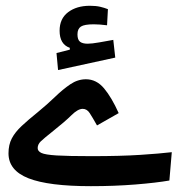

<svg xmlns="http://www.w3.org/2000/svg" viewBox="-20 -639 626 662"><path d="M293.5 2.9Q147.5 2.9 78.4 -24.2Q9.3 -51.3 9.3 -110.4Q9.3 -140.1 20.8 -161.9Q32.2 -183.6 54.7 -204.6Q77.1 -225.6 110.4 -252.4Q142.6 -278.8 169.7 -304.9Q196.8 -331.1 222.4 -348.4Q248 -365.7 276.4 -365.7Q312.5 -365.7 338.9 -334.2Q365.2 -302.7 389.2 -249L314.5 -206.5Q298.8 -234.4 289.3 -249Q279.8 -263.7 265.1 -263.7Q248.5 -263.7 226.3 -241.7Q204.1 -219.7 164.1 -188Q130.9 -161.6 120.4 -151.4Q109.9 -141.1 109.9 -128.4Q109.9 -117.7 122.8 -111.6Q135.7 -105.5 175.5 -103Q215.3 -100.6 295.4 -100.6Q396 -100.6 463.4 -105Q530.8 -109.4 572.3 -114.3L564 -16.6Q519.5 -8.8 447 -2.9Q374.5 2.9 293.5 2.9ZM180.2 -397.5 174.8 -456.1 220.7 -467.8V-474.1Q185.5 -486.3 185.5 -533.2Q185.5 -574.7 214.8 -596.9Q244.1 -619.1 290 -619.1Q310.5 -619.1 325.2 -615.7Q339.8 -612.3 352.1 -607.4L349.1 -551.8Q322.8 -555.2 303.2 -555.2Q271 -555.2 259 -547.4Q247.1 -539.6 247.1 -520.5Q247.1 -502 255.9 -495.1Q264.6 -488.3 282.2 -488.3Q296.4 -488.3 322.5 -492.9Q348.6 -497.6 370.6 -501.5L377.4 -440.4Z"/></svg>

Font: Cascadia Code NF
Style: Regular
Weight: 400
Monospace: yes
Designer: Aaron Bell
Foundry: Saja Typeworks
Version: Version 2404.023; ttfautohint (v1.8.4)